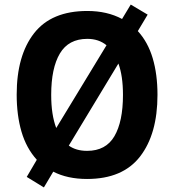

<svg xmlns="http://www.w3.org/2000/svg" viewBox="-20 -773 762 840"><path d="M669 -358Q669 -187 593 -88.5Q517 10 361 10Q275 10 213 -22L172 47L97 1L141 -74Q95 -125 74 -197Q53 -269 53 -359Q53 -530 129 -627.5Q205 -725 362 -725Q449 -725 514 -690L552 -753L626 -709L583 -637Q627 -589 648 -518.5Q669 -448 669 -358ZM204 -358Q204 -314 209.5 -278Q215 -242 226 -213L446 -575Q412 -603 362 -603Q280 -603 242 -539Q204 -475 204 -358ZM518 -358Q518 -441 498 -495L281 -136Q313 -113 361 -113Q443 -113 480.5 -177Q518 -241 518 -358Z"/></svg>

Font: Noto Sans Arabic SemCond
Style: Bold
Weight: 700
Width: 4
Designer: Monotype Design Team, Nadine Chahine, Nizar Qandah and Khaled Hosny
Foundry: Monotype Imaging Inc.
Version: Version 2.012; ttfautohint (v1.8.4.7-5d5b)